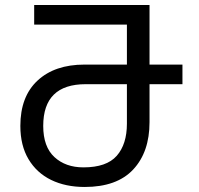

<svg xmlns="http://www.w3.org/2000/svg" viewBox="-20 -734 790 764"><path d="M317 10Q241 10 183.5 -18Q126 -46 93.5 -100.5Q61 -155 61 -233Q61 -350 129.5 -413.5Q198 -477 316 -477H485V-636H116V-714H575V-477H706V-399H575V-248Q575 -129 510 -59.5Q445 10 317 10ZM312 -68Q404 -68 444.5 -114Q485 -160 485 -242V-399H321Q152 -399 152 -233Q152 -150 196.5 -109Q241 -68 312 -68Z"/></svg>

Font: Noto Sans Living
Style: Regular
Weight: 400
Designer: Monotype Design Team
Foundry: Monotype Imaging Inc.
Version: Version 2.013; ttfautohint (v1.8.4.7-5d5b)